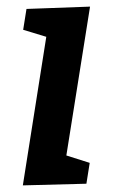

<svg xmlns="http://www.w3.org/2000/svg" viewBox="-20 -556 340 580"><path d="M49 4 129 -503 172 -429 50 -466 60 -529 252 -536 171 -27 131 -102 251 -64 241 -1Z"/></svg>

Font: Bitter Thin SemiBold
Style: Italic
Weight: 600
Italic angle: -9°
Version: Version 2.002